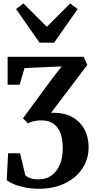

<svg xmlns="http://www.w3.org/2000/svg" viewBox="-20 -890 576 1158"><path d="M217.5 248.5Q168.5 248.5 128.8 240.2Q89 232 61.8 220Q34.5 208 20.5 197L29 34.5H101L132.5 166.5Q145 179 164.8 185.5Q184.5 192 216.5 191.5Q261 191 292.5 167Q324 143 341.2 101.5Q358.5 60 358.5 6.5Q358.5 -35.5 350.5 -67.2Q342.5 -99 326.2 -120.5Q310 -142 286 -153Q262 -164 230 -164Q204 -164 183.5 -159.2Q163 -154.5 149 -146L118.5 -176L291.5 -412L352.5 -489.5L128 -479.5L98.5 -379H26V-547.5H484.5L506.5 -498.5L288 -209.5Q362.5 -212.5 412.8 -185.5Q463 -158.5 488.8 -110.5Q514.5 -62.5 514.5 -2Q514.5 52.5 492.5 98.5Q470.5 144.5 430.8 178Q391 211.5 336.8 230Q282.5 248.5 217.5 248.5ZM218.5 -632.5 77 -835.5 121 -869.5 262.5 -728.5 403 -869 448 -835.5 306.5 -632.5Z"/></svg>

Font: Merriweather 36pt
Style: Bold
Weight: 700
Designer: Eben Sorkin
Foundry: Eben Sorkin
Version: Version 2.100